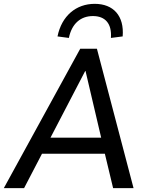

<svg xmlns="http://www.w3.org/2000/svg" viewBox="-48 -970 755 990"><path d="M76.2 0 168.5 -177.2H492.7L535.2 0H640.6L451.7 -718.8H365.7L-28.3 0ZM393.1 -603.5 473.6 -260.3H212.4L391.1 -603.5ZM307.1 -774.4C322.3 -847.7 367.2 -887.2 431.2 -887.2C495.1 -887.2 529.3 -847.7 523.9 -774.4L584.5 -782.2C593.3 -888.2 536.6 -950.2 440.4 -950.2C344.2 -950.2 270 -888.2 248.5 -782.2Z"/></svg>

Font: Winston
Style: Italic
Weight: 400
Italic angle: -8.13011°
Designer: Vernon Adams, Kim Jin-seong, David Berlow, Cristiano Sobral
Foundry: The Winston Project Authors
Version: Version 3.004